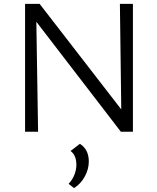

<svg xmlns="http://www.w3.org/2000/svg" viewBox="-20 -678 809 988"><path d="M109 -658H184L604 -115L597 -658H664V0H602L167 -566L176 0H109ZM373 171Q373 120 343 99L391 62Q437 91 437 153Q437 192 416.5 230Q396 268 361 290L333 268Q352 248 362.5 222Q373 196 373 171Z"/></svg>

Font: LXGW Bright TC
Style: Regular
Weight: 400
Designer: Christian Thalmann (Catharsis Fonts)
Foundry: LXGW / Christian Thalmann (Catharsis Fonts) / Fontworks Inc.
Version: Version 5.501